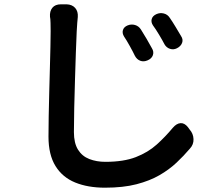

<svg xmlns="http://www.w3.org/2000/svg" viewBox="-20 -804 1040 891"><path d="M572 -686Q589 -693 606.5 -688Q624 -683 634 -667Q645 -650 660.5 -623.5Q676 -597 685 -580Q695 -564 689.5 -548Q684 -532 665 -524Q647 -516 631 -522Q615 -528 606 -545Q598 -562 582.5 -590Q567 -618 556 -634Q546 -650 550.5 -664.5Q555 -679 572 -686ZM705 -738Q722 -746 740 -741.5Q758 -737 768 -721Q780 -704 795 -679Q810 -654 820 -637Q831 -621 825 -605Q819 -589 801 -580Q785 -572 768.5 -577.5Q752 -583 743 -599Q735 -615 718.5 -642.5Q702 -670 690 -686Q680 -701 684 -715.5Q688 -730 705 -738ZM289 -784Q315 -783 329 -767Q343 -751 341 -725Q339 -708 338.5 -698Q338 -688 336 -659Q334 -618 332 -559Q330 -500 328 -433.5Q326 -367 324.5 -303.5Q323 -240 323 -191Q323 -140 342 -109.5Q361 -79 394.5 -66Q428 -53 469 -53Q554 -53 610.5 -75Q667 -97 707 -133Q747 -169 782 -211Q799 -231 817.5 -232.5Q836 -234 852 -214L860 -203Q877 -184 878 -158.5Q879 -133 861 -114Q833 -81 799 -49Q765 -17 720 9Q675 35 613.5 51Q552 67 467 67Q388 67 329 43Q270 19 237.5 -33.5Q205 -86 205 -170Q205 -211 206 -264.5Q207 -318 208.5 -375.5Q210 -433 211.5 -487.5Q213 -542 214 -587Q215 -632 215 -659Q215 -675 214.5 -697Q214 -719 212 -726Q210 -752 223 -768Q236 -784 263 -784Z"/></svg>

Font: Chiron GoRound TC SB
Style: Regular
Weight: 500
Designer: Ryoko NISHIZUKA 西塚涼子 (kana, bopomofo & ideographs); Paul D. Hunt (Latin, Greek & Cyrillic); Sandoll Communications 산돌커뮤니
Foundry: Adobe
Version: Version 1.000;hotconv 1.1.1;makeotfexe 2.6.0